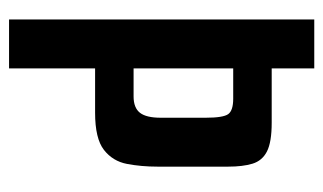

<svg xmlns="http://www.w3.org/2000/svg" viewBox="-165 -549 714 424"><g transform="rotate(90 192.0 -337.0)"><path d="M23 -674H131V-580H251Q294 -580 314.5 -569.5Q335 -559 341.5 -537.5Q348 -516 348 -484V-328Q348 -292 342 -260.5Q336 -229 311 -209.5Q286 -190 229 -190H131V0H23ZM193 -275Q218 -275 229 -289Q240 -303 240 -335V-434Q240 -473 232 -484Q224 -495 198 -495H131V-275Z"/></g></svg>

Font: Smooch Sans
Style: Bold
Weight: 700
Designer: Robert E. Leuschke
Foundry: Robert E. Leuschke
Version: Version 1.010